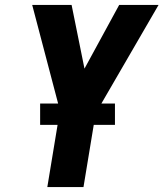

<svg xmlns="http://www.w3.org/2000/svg" viewBox="-20 -755 660 775"><path d="M171 0 222 -309 110 -735H269L321 -478L461 -735H620L366 -297L317 0ZM444 -251H142V-337H444Z"/></svg>

Font: Iosevka Aile Heavy
Style: Italic
Weight: 900
Italic angle: -9°
Designer: Belleve Invis
Foundry: Belleve Invis
Version: Version 31.1.0; ttfautohint (v1.8.4)